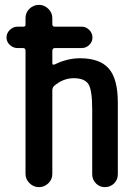

<svg xmlns="http://www.w3.org/2000/svg" viewBox="-20 -770 540 790"><path d="M51.8 -572.3Q34.2 -572.3 20.5 -585Q6.8 -597.7 6.8 -615.7Q6.8 -633.8 20.5 -647Q34.2 -660.2 51.8 -660.2H76.2Q85 -660.2 85 -668.9V-695.3Q85 -718.8 101.6 -734.4Q118.2 -750 140.1 -750Q162.1 -750 178.7 -733.9Q195.3 -717.8 195.3 -695.3V-670.9Q195.3 -660.2 205.1 -660.2H316.4Q334 -660.2 347.2 -647Q360.4 -633.8 360.4 -615.7Q360.4 -597.7 347.2 -585Q334 -572.3 316.4 -572.3H206.1Q195.3 -572.3 195.3 -559.6V-510.7Q195.3 -501 205.1 -504.9Q256.8 -530.3 309.6 -530.3Q390.6 -530.3 427.7 -487.8Q464.8 -445.3 464.8 -347.7V-52.7Q464.8 -30.3 449.2 -15.1Q433.6 0 411.6 0Q389.6 0 374.5 -15.6Q359.4 -31.2 359.4 -52.7V-320.3Q359.4 -399.4 343.8 -423.8Q328.1 -448.2 283.2 -448.2Q239.3 -448.2 202.1 -416Q195.3 -409.2 195.3 -397.5V-54.7Q195.3 -31.2 178.7 -15.6Q162.1 0 140.1 0Q118.2 0 101.6 -16.1Q85 -32.2 85 -54.7V-561.5Q85 -571.3 76.2 -572.3Z"/></svg>

Font: Rounded-X Mgen+ 1mn medium
Style: Regular
Weight: 500
Designer: [Source Han Sans]
Ryoko NISHIZUKA  (kana & ideographs); Paul D. Hunt (Latin, Greek & Cyrillic); Wenlong ZHANG  (bopomofo
Version: Version 1.059.20150602